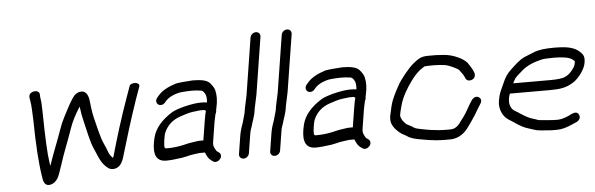

<svg xmlns="http://www.w3.org/2000/svg" viewBox="-48 -853 3290 1061"><g transform="rotate(-5 1597.0 -323.0)"><path d="M128 -466.6C117 -455.9 118.8 -442.1 122 -428.6C127.8 -400.6 128.3 -353.8 130.1 -319.2C131.6 -185 138.2 -81.1 149.9 -7.5C153 22.5 160.3 52.9 192 46.8C202.4 45.1 210.9 40.2 219 34C223.8 29.8 228.2 24.3 233.6 17C240.8 6.3 248.8 -15.9 261.1 -53.5C287.7 -136.8 304.6 -170.6 333.8 -255.9C345.4 -289.3 363.8 -325.8 391.5 -369.2C391.8 -367.1 392.4 -363.7 392.9 -360.7C395.7 -336.2 400.1 -312 406.2 -288.2C417.3 -244.5 430.6 -170.8 449.6 -130.3C470.5 -85.4 479.9 -43.2 524 -14C524 -14 524.3 -14.2 524.3 -14.2C524.3 -14.2 524.6 -14 524.6 -14C549.4 -2.9 572.5 -13.4 585.4 -27.2C595 -39.1 601.6 -53.5 605.8 -67C639.1 -178.6 663.9 -262 706.1 -385.2L729.4 -450.3C734.5 -463 722.1 -471.2 709.3 -472.5C697.4 -473.4 681.6 -469.6 677.5 -460.8L654.1 -395C615.4 -286.9 581.7 -177.7 553.8 -78C552.6 -75.2 551.9 -73.8 550.2 -70.9C542 -78.6 533.8 -88.3 528.2 -101.5C522.7 -117.1 515.5 -134.6 506.6 -154.3C491.6 -183.8 475.5 -257.8 464.1 -302C455.2 -341.7 453.2 -367.6 448.6 -405C444.7 -427.6 432.1 -457.1 399 -450.3C387.8 -448.2 378.2 -442.4 369.5 -434.5C357.5 -421.2 343 -397.3 323.8 -361L300.5 -316C290.9 -298.1 281.3 -275 271.4 -246.6C253.1 -193 219.9 -113.4 202.4 -58.4C202.2 -57.9 202 -57.7 201.7 -57L198.1 -80.7C191.2 -123.7 186.9 -215.8 184.9 -355.4C184.3 -392.3 183.1 -416.1 180.5 -428.9C178.6 -440.9 178 -450.4 178.3 -456.9C177.9 -466.3 168.7 -477 149.7 -475.1C141.5 -474.3 134.1 -471 128 -466.6Z M930.8 -38.2 931.4 -38.3 955.9 -43.4C974.1 -47.4 984.6 -50.7 1000.3 -52.1C1017.5 -53.5 1022 -56 1032.2 -56H1059.2C1067.8 -34.2 1076.5 -18.9 1090.5 -9.8L1100.2 -2.9C1114.6 6.7 1132.4 -3.3 1140.5 -14.4C1148.5 -25.5 1148.7 -41.6 1135.9 -50.1L1125.9 -57.2L1125.6 -57.4C1124.5 -58.1 1120.5 -62.6 1116.3 -71.6C1107.4 -90.8 1106.3 -91 1110.9 -120.5L1125.8 -214.5C1128.1 -228.6 1133.2 -250.6 1136 -263.2C1136.9 -267.2 1142.3 -271.8 1141.3 -285.5C1142.2 -288.9 1143.2 -292.7 1144.1 -298C1152 -332.1 1153.1 -364.8 1146.2 -393.1C1143.2 -405.9 1135 -418.9 1122.4 -433.8C1107 -452.1 1074.8 -459 1027.4 -459H1026.9L1026.4 -459C983.2 -456.4 951.3 -453.5 933 -449.7L932.3 -449.6L931.6 -449.4C886.4 -435.1 852.5 -416.4 832.1 -391.6L823.7 -381.8C811 -367.9 814.7 -351.4 823.8 -344C833 -336.6 850.9 -335.6 863.2 -350.4L871.5 -360.2C890.5 -381.1 930.3 -397.6 963.1 -400C1000 -402.7 1026.5 -405 1068.3 -398.7C1073 -398 1080.6 -393.8 1087.4 -381.6L1087.7 -381L1088 -380.5C1094 -371.7 1097 -357 1094.7 -330.6C1087.2 -332 1075.5 -333 1061.4 -333C1011 -333 925.9 -310.9 898.1 -293.7C838.7 -256.9 800.9 -212.7 788.5 -161.5C773.6 -99.8 769.8 -30 842.1 -30C865.1 -30 893.8 -32.8 930.8 -38.2ZM1057.9 -133C1057.4 -129.6 1057.1 -127.8 1056.6 -123.5H1044.2C1034.3 -123.5 1025.9 -123.1 1018.4 -121.7C993.8 -117.1 987.2 -118.8 949.5 -109L926.5 -104.2C901.1 -99.6 876.9 -97.5 850.8 -97.5C842.9 -97.5 840.8 -99.5 839.5 -103.6C836 -113.6 843.3 -169.3 851.4 -186.9C869.1 -225 896.6 -250.7 939.6 -265.9C949.1 -269 960.9 -272.8 975.1 -277.4C999.9 -285.6 1021.9 -287 1052.7 -290.5H1074.4C1075.9 -290.5 1079.2 -289.8 1084.5 -284.8C1081.1 -274.2 1077.3 -255.1 1072.8 -227Z M1300.8 -30.5 1318.2 -140.3C1321.5 -161.2 1327 -167.3 1335.3 -198.5L1341.1 -215.9L1341.2 -216.2C1344.2 -227.8 1349.2 -241.1 1351.5 -256L1354.7 -275.9L1370.5 -350.1L1420.6 -666.5C1423 -682.1 1412.4 -694 1397.4 -694C1382.4 -694 1368 -682.1 1365.6 -666.5L1315.6 -350.7L1300 -277.5L1296.7 -257C1295 -246.1 1290.7 -235.6 1287.3 -222.5L1282.6 -204.9C1275.7 -187.1 1265.8 -156.3 1262.3 -134.6L1245.8 -30.5C1243.5 -15.5 1254.7 -4 1269.6 -4C1285.4 -4 1298.6 -16.6 1300.8 -30.5Z M1473.8 -30.5 1491.2 -140.3C1494.5 -161.2 1500 -167.3 1508.3 -198.5L1514.1 -215.9L1514.2 -216.2C1517.2 -227.8 1522.2 -241.1 1524.5 -256L1527.7 -275.9L1543.5 -350.1L1593.6 -666.5C1596 -682.1 1585.4 -694 1570.4 -694C1555.4 -694 1541 -682.1 1538.6 -666.5L1488.6 -350.7L1473 -277.5L1469.7 -257C1468 -246.1 1463.7 -235.6 1460.3 -222.5L1455.6 -204.9C1448.7 -187.1 1438.8 -156.3 1435.3 -134.6L1418.8 -30.5C1416.5 -15.5 1427.7 -4 1442.6 -4C1458.4 -4 1471.6 -16.6 1473.8 -30.5Z M1759.8 -38.2 1760.4 -38.3 1784.9 -43.4C1803.1 -47.4 1813.6 -50.7 1829.3 -52.1C1846.5 -53.5 1851 -56 1861.2 -56H1888.2C1896.8 -34.2 1905.5 -18.9 1919.5 -9.8L1929.2 -2.9C1943.6 6.7 1961.4 -3.3 1969.5 -14.4C1977.5 -25.5 1977.7 -41.6 1964.9 -50.1L1954.9 -57.2L1954.6 -57.4C1953.5 -58.1 1949.5 -62.6 1945.3 -71.6C1936.4 -90.8 1935.3 -91 1939.9 -120.5L1954.8 -214.5C1957.1 -228.6 1962.2 -250.6 1965 -263.2C1965.9 -267.2 1971.3 -271.8 1970.3 -285.5C1971.2 -288.9 1972.2 -292.7 1973.1 -298C1981 -332.1 1982.1 -364.8 1975.2 -393.1C1972.2 -405.9 1964 -418.9 1951.4 -433.8C1936 -452.1 1903.8 -459 1856.4 -459H1855.9L1855.4 -459C1812.2 -456.4 1780.3 -453.5 1762 -449.7L1761.3 -449.6L1760.6 -449.4C1715.4 -435.1 1681.5 -416.4 1661.1 -391.6L1652.7 -381.8C1640 -367.9 1643.7 -351.4 1652.8 -344C1662 -336.6 1679.9 -335.6 1692.2 -350.4L1700.5 -360.2C1719.5 -381.1 1759.3 -397.6 1792.1 -400C1829 -402.7 1855.5 -405 1897.3 -398.7C1902 -398 1909.6 -393.8 1916.4 -381.6L1916.7 -381L1917 -380.5C1923 -371.7 1926 -357 1923.7 -330.6C1916.2 -332 1904.5 -333 1890.4 -333C1840 -333 1754.9 -310.9 1727.1 -293.7C1667.7 -256.9 1629.9 -212.7 1617.5 -161.5C1602.6 -99.8 1598.8 -30 1671.1 -30C1694.1 -30 1722.8 -32.8 1759.8 -38.2ZM1886.9 -133C1886.4 -129.6 1886.1 -127.8 1885.6 -123.5H1873.2C1863.3 -123.5 1854.9 -123.1 1847.4 -121.7C1822.8 -117.1 1816.2 -118.8 1778.5 -109L1755.5 -104.2C1730.1 -99.6 1705.9 -97.5 1679.8 -97.5C1671.9 -97.5 1669.8 -99.5 1668.5 -103.6C1665 -113.6 1672.3 -169.3 1680.4 -186.9C1698.1 -225 1725.6 -250.7 1768.6 -265.9C1778.1 -269 1789.9 -272.8 1804.1 -277.4C1828.9 -285.6 1850.9 -287 1881.7 -290.5H1903.4C1904.9 -290.5 1908.2 -289.8 1913.5 -284.8C1910.1 -274.2 1906.3 -255.1 1901.8 -227Z M2337.2 -481C2318.1 -481 2302.4 -479 2289.4 -472.9C2277.7 -467.5 2264.4 -458.3 2248.7 -444.9C2222.7 -423.6 2172.9 -362.3 2157.1 -331.9C2140.5 -300.2 2119.7 -266.8 2108.1 -219.1C2101.7 -192.7 2098 -176.5 2096.8 -168.9C2095.6 -161.7 2095.2 -153.9 2095.4 -146.7C2095.5 -121.4 2111.6 -97.3 2139.4 -73.6C2153.7 -61.5 2168.9 -56.4 2180.9 -48.2C2195.9 -36.6 2224.4 -28.5 2264.8 -22.6C2281.1 -20.2 2293.8 -16.6 2315.3 -14.9L2339.1 -12.1L2339.4 -12C2357.2 -10.7 2374.1 -10 2390 -10H2414.3C2452.3 -10 2483.9 -26.5 2509.8 -56.7C2522.5 -71.6 2565.9 -134.9 2575.4 -153.4C2579.2 -160.9 2582.6 -166.6 2585.3 -170.3L2585.6 -170.7L2599.1 -192C2603.1 -198 2605.9 -205.6 2604.6 -213C2603.3 -220.3 2598.4 -225.3 2592.9 -228.6C2578.1 -237.5 2561.1 -227.9 2551.8 -213.1C2539.5 -193.6 2535.8 -188.7 2520.3 -160.1C2512 -144.6 2494.3 -119.4 2468.9 -87.4C2454.6 -71.7 2439.7 -65 2423 -65H2398.7C2383.8 -65 2368.9 -65.6 2355.3 -66.8L2330.2 -69.6C2319.1 -70.5 2307.4 -72.1 2293.5 -74.7L2259.9 -81.1C2242.1 -84.5 2228.8 -87.3 2220.5 -93.4C2206.4 -103.7 2189.7 -109.7 2179.7 -116.8C2157.9 -137.9 2149.8 -156.7 2152 -170.7C2152.8 -175.5 2154.1 -181.6 2155.9 -188.9C2165.6 -228.3 2171.1 -250.8 2193.1 -290.6C2216.7 -333.1 2252.2 -383.6 2284.6 -407.8C2296.9 -416.9 2305.6 -422.7 2308.5 -424.2C2310.8 -424.7 2323 -426 2340.9 -426H2368C2391.3 -426 2394.1 -424.5 2421.9 -421.8C2441.8 -419.9 2493.3 -395.2 2498.8 -387.4C2510 -371.7 2521.6 -359 2527.4 -342.2C2533 -325.6 2549.8 -320.5 2567.3 -329.3C2581.9 -336.6 2584.3 -352 2581.6 -363.1L2581.4 -363.9L2577.7 -373.2C2571.5 -390.4 2555.9 -410.9 2549.3 -422L2548.9 -422.7L2548.4 -423.3C2528 -447.6 2474 -473.8 2424.3 -478L2377.8 -481Z M2805.4 -317C2808.4 -321.1 2823 -335.2 2848.5 -356.7C2875.4 -379 2911.1 -395.3 2957.8 -405.9C2968 -408.3 2991.5 -410 3025.4 -410C3069 -410 3112 -405.1 3129 -389.7C3142.2 -377.7 3140.2 -386.7 3137 -366C3135.8 -358.6 3133.1 -352 3127.8 -344.6C3110.9 -319 3093.8 -304.7 3076.8 -298.5L3076.2 -298.2L3075.5 -297.9C3064.3 -292.5 3037.7 -288.5 2997.2 -288.5L2789.6 -288.5C2794.2 -298.4 2799.5 -308.9 2805.4 -317ZM2988.5 -233.5C3046.7 -233.5 3083.2 -238.6 3125.8 -268.2C3150.3 -285.2 3186.4 -330.9 3192.1 -366.5C3197.3 -399.8 3192 -411.2 3172.7 -429.4C3141.2 -458.9 3096.5 -465 3028.5 -465C2980.3 -465 2943.3 -460.3 2916.3 -448.7C2899.1 -441.7 2882.2 -434.8 2865.3 -428.1C2833.4 -414 2805 -384.2 2785.7 -366.6C2761.4 -344.3 2750.5 -327.4 2734.9 -291.3C2719.4 -255.2 2709.6 -243.6 2702.5 -199C2697.5 -167.2 2704.6 -138.2 2722.9 -113.2C2738.4 -92.1 2760.3 -84.4 2775 -73.2C2789.1 -62.5 2802.7 -55.3 2818.3 -46.4C2836 -36.2 2869.3 -28.4 2885.1 -22.2C2898.4 -17 2927.7 -14.6 2979.4 -11.5L2979.9 -11.5H3008.5C3034.6 -11.5 3063.9 -19.7 3096.5 -34.8L3119.1 -44.8C3126.6 -48.3 3133.9 -53.6 3137.5 -62.2C3140.7 -69.5 3139.8 -76.7 3137.5 -82.5C3127.3 -109 3099.5 -93.9 3078.7 -83C3054.7 -72 3033.7 -66.5 3015.8 -66.5C2982.6 -66.5 2951.1 -70.3 2924.8 -72.4C2903 -74.2 2906.2 -77.4 2875.8 -85.8C2861.8 -89.7 2839.9 -101 2811.7 -119.8C2804.5 -125.2 2797.3 -129.7 2789.8 -133.4C2765.1 -145.5 2753.3 -172.1 2758.9 -207.5C2760.9 -220.3 2763.1 -225.4 2766.4 -233.5Z"/></g></svg>

Font: MewTooHand
Style: BdIta
Weight: 400
Designer: Mew Too, Robert Jablonski
Version: Version 0.77